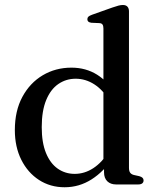

<svg xmlns="http://www.w3.org/2000/svg" viewBox="-20 -758 644 789"><path d="M407.5 -81.5 405 -85V-641Q405 -652 401.2 -657.2Q397.5 -662.5 388.5 -663L355 -664.5Q346 -666 342.5 -669.5Q339 -673 339 -679Q339 -685.5 343.2 -689.5Q347.5 -693.5 358.5 -697.5L441.5 -727Q457 -732.5 467 -735Q477 -737.5 485 -737.5Q497.5 -737.5 503.8 -730.5Q510 -723.5 510 -711.5V-68.5Q510 -55 515 -48.2Q520 -41.5 530 -39L552.5 -34Q561.5 -31.5 565.8 -27.2Q570 -23 570 -16.5Q570 -9 564.5 -4.5Q559 0 547.5 0H457.5Q434.5 0 421 -13Q407.5 -26 407.5 -50ZM41 -223.5Q41 -302.5 72 -360Q103 -417.5 155.8 -448.8Q208.5 -480 273.5 -480Q333 -480 379.5 -450.8Q426 -421.5 454.5 -367.5L430 -342.5Q404.5 -387.5 368.2 -411Q332 -434.5 291 -434.5Q251.5 -434.5 219.8 -412.8Q188 -391 169.8 -346.8Q151.5 -302.5 151.5 -235.5Q151.5 -172 169 -129.2Q186.5 -86.5 217.2 -65Q248 -43.5 287 -43.5Q327.5 -43.5 363.5 -67Q399.5 -90.5 429 -137L445.5 -111Q407 -53 356.2 -20.8Q305.5 11.5 245.5 11.5Q186.5 11.5 140.2 -18.5Q94 -48.5 67.5 -101.5Q41 -154.5 41 -223.5Z"/></svg>

Font: Fraunces Wonky
Style: Regular
Weight: 400
Version: Version 1.000;[b76b70a41]